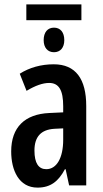

<svg xmlns="http://www.w3.org/2000/svg" viewBox="-20 -845 469 875"><path d="M351 -825H100V-753H351ZM226 -719C197 -719 179 -698 179 -662C179 -628 197 -607 226 -607C255 -607 273 -628 273 -662C273 -698 255 -719 226 -719ZM225 -552C167 -552 114 -537 70 -509L101 -431C141 -455 175 -467 204 -467C249 -467 268 -433 268 -361V-333L205 -330C93 -325 31 -265 31 -155C31 -69 66 10 151 10C210 10 246 -18 276 -74H279L295 0H373V-362C373 -485 325 -552 225 -552ZM268 -260V-208C268 -125 238 -74 191 -74C156 -74 137 -101 137 -159C137 -222 167 -254 227 -258Z"/></svg>

Font: Noto Sans Display Condensed Medium
Style: Regular
Weight: 500
Width: 3
Designer: Monotype Design Team
Foundry: Monotype Imaging Inc.
Version: Version 1.900